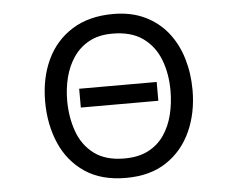

<svg xmlns="http://www.w3.org/2000/svg" viewBox="-53 -827 1106 894"><g transform="rotate(-5 500.0 -380.0)"><path d="M501 2.9Q385.7 2.9 309.1 -48.8Q232.4 -100.6 194.3 -188.5Q156.2 -276.4 156.2 -383.8Q156.2 -493.2 196.3 -578.6Q236.3 -664.1 314.9 -713.4Q393.6 -762.7 506.8 -762.7Q590.8 -762.7 654.3 -732.4Q717.8 -702.1 760.3 -648.9Q802.7 -595.7 823.7 -525.9Q844.7 -456.1 844.7 -377.9Q844.7 -271.5 805.7 -185.1Q766.6 -98.6 690.4 -47.9Q614.3 2.9 501 2.9ZM501 -87.9Q567.4 -87.9 613.3 -111.8Q659.2 -135.7 687.5 -177.2Q715.8 -218.8 729 -272Q742.2 -325.2 742.2 -383.8Q742.2 -463.9 716.8 -529.3Q691.4 -594.7 637.2 -633.3Q583 -671.9 495.1 -671.9Q431.6 -671.9 386.7 -647.5Q341.8 -623 313.5 -581.5Q285.2 -540 272 -487.8Q258.8 -435.5 258.8 -379.9Q258.8 -301.8 282.7 -234.9Q306.6 -168 360.4 -127.9Q414.1 -87.9 501 -87.9ZM319.3 -341.8V-429.7H681.6V-341.8Z"/></g></svg>

Font: Kosugi
Style: Regular
Weight: 400
Version: Version 4.002